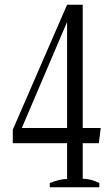

<svg xmlns="http://www.w3.org/2000/svg" viewBox="-20 -790 467 810"><path d="M190 -18C190 -18 190 0 190 0C190 0 399 0 399 0C399 0 399 -18 399 -18C376 -29 352 -36 329 -36C329 -36 329 -186 329 -186C329 -186 397 -186 397 -186C397 -186 405 -250 405 -250C405 -250 329 -250 329 -250C329 -250 329 -770 329 -770C329 -770 263 -770 263 -770C263 -770 34 -243 34 -243C34 -243 34 -186 34 -186C34 -186 263 -186 263 -186C263 -186 263 -35 263 -35C243 -35 218 -29 190 -18ZM263 -250C263 -250 72 -250 72 -250C72 -250 262 -695 262 -695C262 -695 263 -695 263 -695C263 -695 263 -250 263 -250Z"/></svg>

Font: BUSH 25 TRIRONG 0515 A
Style: Regular
Weight: 400
Designer: Katatrad Team
Foundry: CadsonDemak